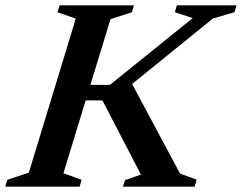

<svg xmlns="http://www.w3.org/2000/svg" viewBox="-44 -696 902 716"><path d="M627.5 -48.5 689.5 -26 681.5 0H414.5L422 -24L481.5 -45L338 -321.5H230.5L249 -379.5H366L674.5 -628.5L608 -650.5L615.5 -676H838L830.5 -650.5L750 -627L410 -351.5L436.5 -405.5ZM238.5 -626.5 170.5 -650.5 178 -676H455.5L448 -650.5L368 -624.5L192.5 -50L260.5 -25.5L253 0H-24.5L-17 -25.5L63.5 -52Z"/></svg>

Font: Newsreader 16pt 16pt SemiBold
Style: Italic
Weight: 600
Italic angle: -17°
Version: Version 1.003